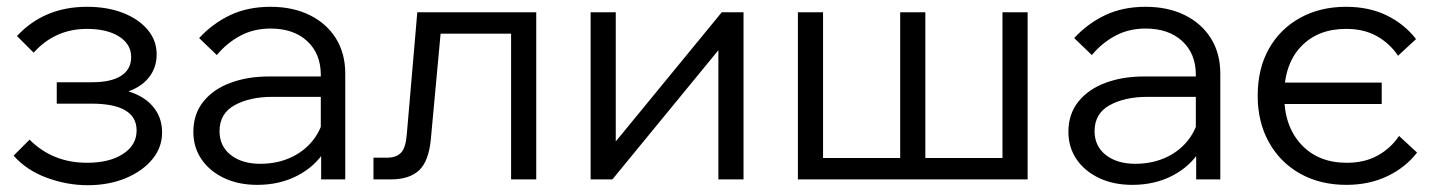

<svg xmlns="http://www.w3.org/2000/svg" viewBox="-20 -528 4227 565"><path d="M238 17Q177 17 117.5 -5Q58 -27 20 -70L67 -117Q135 -49 236 -49Q302 -49 342 -75Q382 -101 382 -144Q382 -223 249 -223H147V-286H251Q307 -286 336.5 -305Q366 -324 366 -360Q366 -398 330.5 -420.5Q295 -443 236 -443Q142 -443 79 -373L30 -422Q110 -508 236 -508Q296 -508 342 -490Q388 -472 414.5 -440.5Q441 -409 441 -368Q441 -327 416 -297.5Q391 -268 345 -255L344 -263Q398 -250 427.5 -217.5Q457 -185 457 -138Q457 -94 428 -59Q399 -24 349.5 -3.5Q300 17 238 17Z M996 0H925V-96L924 -124V-308Q924 -370 884 -407Q844 -444 776 -444Q727 -444 687.5 -423Q648 -402 618 -366L566 -416Q607 -460 658.5 -484Q710 -508 776 -508Q842 -508 891.5 -483.5Q941 -459 968.5 -415Q996 -371 996 -311ZM737 16Q681 16 638.5 -4.5Q596 -25 572.5 -60Q549 -95 549 -140Q549 -192 578 -228.5Q607 -265 657.5 -284Q708 -303 772 -303H934V-243H782Q715 -243 670.5 -218.5Q626 -194 626 -142Q626 -98 659 -72Q692 -46 746 -46Q798 -46 840 -66.5Q882 -87 907.5 -124Q933 -161 936 -209L966 -192Q966 -132 936.5 -85Q907 -38 855 -11Q803 16 737 16Z M1079 0V-64H1119Q1146 -64 1160 -78.5Q1174 -93 1177 -132L1208 -492H1558V0H1484V-477L1536 -429H1224L1281 -477L1248 -120Q1242 -54 1213.5 -27Q1185 0 1129 0Z M1718 0V-492H1792V-99L1784 -102L2104 -492H2168V0H2094V-393L2102 -390L1782 0Z M2328 0V-492H2402V-21L2390 -63H2641L2629 -21V-492H2703V-21L2691 -63H2942L2930 -21V-492H3004V0Z M3571 0H3500V-96L3499 -124V-308Q3499 -370 3459 -407Q3419 -444 3351 -444Q3302 -444 3262.5 -423Q3223 -402 3193 -366L3141 -416Q3182 -460 3233.5 -484Q3285 -508 3351 -508Q3417 -508 3466.5 -483.5Q3516 -459 3543.5 -415Q3571 -371 3571 -311ZM3312 16Q3256 16 3213.5 -4.5Q3171 -25 3147.5 -60Q3124 -95 3124 -140Q3124 -192 3153 -228.5Q3182 -265 3232.5 -284Q3283 -303 3347 -303H3509V-243H3357Q3290 -243 3245.5 -218.5Q3201 -194 3201 -142Q3201 -98 3234 -72Q3267 -46 3321 -46Q3373 -46 3415 -66.5Q3457 -87 3482.5 -124Q3508 -161 3511 -209L3541 -192Q3541 -132 3511.5 -85Q3482 -38 3430 -11Q3378 16 3312 16Z M3942 16Q3865 16 3806 -17Q3747 -50 3714 -109.5Q3681 -169 3681 -246Q3681 -326 3714 -384.5Q3747 -443 3806 -475.5Q3865 -508 3941 -508Q4009 -508 4061 -482.5Q4113 -457 4147 -413L4094 -364Q4070 -400 4032 -421.5Q3994 -443 3941 -443Q3858 -443 3808.5 -391Q3759 -339 3759 -247Q3759 -157 3809 -103Q3859 -49 3943 -49Q3996 -49 4034.5 -70.5Q4073 -92 4097 -128L4150 -79Q4116 -35 4062.5 -9.5Q4009 16 3942 16ZM3728 -222V-285H4046V-222Z"/></svg>

Font: Wix Madefor Display
Style: Regular
Weight: 400
Designer: Dalton Maag Ltd
Foundry: Dalton Maag Ltd
Version: Version 3.100